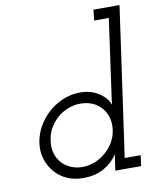

<svg xmlns="http://www.w3.org/2000/svg" viewBox="-85 -814 710 887"><g transform="rotate(-10 270.0 -371.0)"><path d="M390 -35 385 0H506L513 -50H438L537 -750H415L409 -700H478L433 -378Q430 -360 427.5 -340Q425 -320 423 -302Q413 -334 375.5 -359Q338 -384 287 -384Q246 -384 208 -368.5Q170 -353 139 -326Q109 -299 88.5 -263.5Q68 -228 62 -188Q56 -148 67 -112Q78 -76 101 -50Q123 -23 157 -7.5Q191 8 233 8Q293 8 334 -16.5Q375 -41 396 -75Q395 -65 393 -55.5Q391 -46 390 -35ZM115 -188Q118 -218 133 -244.5Q148 -271 170 -291Q193 -311 221 -322Q249 -333 280 -333Q311 -333 337 -321.5Q363 -310 380 -289Q396 -270 403 -244Q410 -218 406 -188Q402 -158 387 -131.5Q372 -105 349 -86Q327 -66 298.5 -54.5Q270 -43 239 -43Q210 -43 185.5 -53.5Q161 -64 144 -82Q126 -102 118 -129Q110 -156 115 -188Z"/></g></svg>

Font: Josefin Slab Medium
Style: Italic
Weight: 500
Italic angle: -12°
Version: Version 2.000